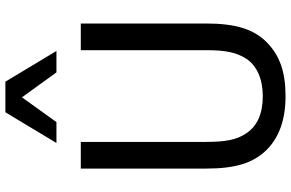

<svg xmlns="http://www.w3.org/2000/svg" viewBox="-200 -840 1056 696"><g transform="rotate(-90 328.0 -492.0)"><path d="M379.9 -1000.5H269L157.7 -815.4H233.4L323.2 -940.4L413.6 -815.4H491.2ZM327.6 15.1C415.5 15.1 474.6 -6.3 521.5 -51.8C571.8 -100.6 590.8 -169.4 590.8 -273.4V-727.1H494.1V-271C494.1 -204.1 486.3 -162.6 462.9 -127C437.5 -88.4 388.7 -67.4 327.6 -67.4C264.2 -67.4 219.2 -87.4 192.9 -127C168.9 -162.1 161.6 -203.1 161.6 -273.4V-727.1H64.9V-273.4C64.9 -168 84 -102.1 134.3 -51.8C179.7 -7.3 244.1 15.1 327.6 15.1Z"/></g></svg>

Font: SG Kara
Style: Regular
Weight: 400
Designer: Damoon Khanjanzadeh
Version: Version 1.000